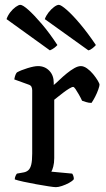

<svg xmlns="http://www.w3.org/2000/svg" viewBox="-20 -773 437 793"><path d="M211 0Q203 0 180.5 -3.5Q158 -7 130 -12Q102 -17 77 -22.5Q52 -28 41 -32Q41 -39 44 -46Q47 -53 50 -56L78 -61Q89 -63 97 -70Q105 -77 109 -93Q113 -109 113 -139V-400Q113 -408 110 -414.5Q107 -421 97 -424L39 -445Q41 -457 44 -464Q47 -471 50 -474Q66 -483 93.5 -491.5Q121 -500 137 -500Q165 -500 183.5 -481Q202 -462 202 -431V-422Q212 -430 226 -443.5Q240 -457 256 -470Q272 -483 287 -491.5Q302 -500 314 -500Q326 -500 339.5 -490.5Q353 -481 364.5 -467Q376 -453 383.5 -440.5Q391 -428 391 -423Q391 -418 386 -403.5Q381 -389 373 -373.5Q365 -358 358 -348Q346 -348 335.5 -351.5Q325 -355 319 -357Q313 -370 305.5 -383Q298 -396 292 -405Q286 -414 282 -414Q277 -414 265.5 -407Q254 -400 241.5 -390.5Q229 -381 218.5 -372.5Q208 -364 204 -361V-120Q204 -100 200 -85Q196 -70 192 -64L278 -56Q280 -54 282.5 -47.5Q285 -41 285 -33Q279 -25 265 -17.5Q251 -10 236 -5Q221 0 211 0ZM186 -565 7 -694Q12 -709 22.5 -722.5Q33 -736 45 -744.5Q57 -753 64 -753Q74 -753 97.5 -732Q121 -711 153 -673.5Q185 -636 217 -587Q213 -582 204.5 -575.5Q196 -569 186 -565ZM345 -565 165 -694Q170 -708 180.5 -721.5Q191 -735 203 -744Q215 -753 223 -753Q232 -753 256 -732Q280 -711 311.5 -673.5Q343 -636 376 -587Q372 -582 363 -574.5Q354 -567 345 -565Z"/></svg>

Font: Texturina Medium 12pt
Style: Regular
Weight: 400
Version: Version 1.002